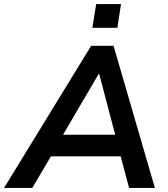

<svg xmlns="http://www.w3.org/2000/svg" viewBox="-52 -932 835 952"><path d="M-32 0 400 -705H511L716 0H588L537 -193L581 -157H164L220 -190L108 0ZM437 -565 246 -239 225 -264H554L526 -238L440 -565ZM406 -794 425 -912H548L530 -794Z"/></svg>

Font: Nunito Sans 10pt
Style: Bold Italic
Weight: 700
Italic angle: -9°
Designer: Vernon Adams
Foundry: Vernon Adams
Version: Version 3.101;gftools[0.9.27]